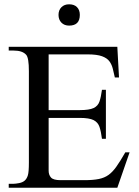

<svg xmlns="http://www.w3.org/2000/svg" viewBox="-20 -882 651 902"><path d="M588.9 -166.5 531.2 0H21V-18.6H43.9Q52.2 -18.6 69.3 -21.7Q86.4 -24.9 96.2 -33.7Q106 -42.5 110.8 -58.1Q115.7 -73.7 115.7 -117.7V-547.4Q115.7 -610.8 103 -624.5Q85.4 -644.5 43.9 -644.5H21V-662.1H531.2L539.1 -518.1H519.5Q514.6 -539.6 510 -558.8Q505.4 -578.1 494.4 -593.5Q483.4 -608.9 459.5 -617.7Q435.5 -626.5 392.1 -626.5H208.5V-364.7H354.5Q399.4 -364.7 419.9 -374.5Q440.4 -384.3 447.5 -405.5Q454.6 -426.8 459 -460H477.5V-230H459Q454.6 -264.6 447.3 -286.1Q439.9 -307.6 419.4 -317.9Q398.9 -328.1 354.5 -328.1H208.5V-80.1Q208.5 -60.5 219.5 -48.1Q230.5 -35.6 264.6 -35.6H376.5Q417 -35.6 443.8 -41Q470.7 -46.4 490 -60.3Q509.3 -74.2 527.3 -99.9Q545.4 -125.5 568.8 -166.5ZM355 -812Q355 -761.7 304.7 -761.7Q282.2 -761.7 268.6 -775.6Q254.9 -789.6 254.9 -812Q254.9 -834.5 268.6 -848.1Q282.2 -861.8 304.7 -861.8Q328.6 -861.8 341.8 -848.4Q355 -835 355 -812Z"/></svg>

Font: BabelStone Roman
Style: Regular
Weight: 400
Designer: Walt Agee, Victor Gaultney, Peter Martin, Debbi Hosken, Becca Hirsbrunner (SIL); Andrew West (BabelStone)
Foundry: BabelStone
Version: Version 16.000